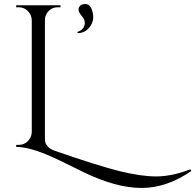

<svg xmlns="http://www.w3.org/2000/svg" viewBox="-20 -726 966 949"><path d="M428 -599Q405 -563 364 -562L362 -568Q384 -575 393 -590Q409 -619 384 -647Q363 -671 370 -688.5Q377 -706 400 -706Q423 -706 432 -683.5Q441 -661 441 -640.5Q441 -620 428 -599ZM250 19Q463 93 569.5 119.5Q676 146 752.5 146Q829 146 921 111L926 119Q804 203 680 203Q553 203 391 124Q266 62 236 49Q129 1 60 0V-10H73Q99 -10 117.5 -28Q136 -46 137 -73V-627Q136 -653 117.5 -671.5Q99 -690 73 -690H60V-700H279V-690H266Q230 -690 211 -659Q202 -644 202 -627V-50Q202 -32 204 -22.5Q206 -13 217 -1Q228 11 250 19Z"/></svg>

Font: Cinzel Decorative
Style: Regular
Weight: 400
Designer: Natanael Gama
Version: Version 1.002;PS 001.002;hotconv 1.0.56;makeotf.lib2.0.21325